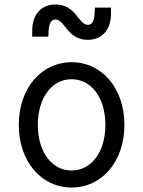

<svg xmlns="http://www.w3.org/2000/svg" viewBox="-20 -828 640 858"><path d="M300 10C436 10 536 -107 536 -270C536 -433 436 -550 300 -550C164 -550 64 -433 64 -270C64 -107 164 10 300 10ZM300 -66C211 -66 149 -150 149 -270C149 -390 211 -474 300 -474C389 -474 451 -390 451 -270C451 -150 389 -66 300 -66ZM124 -664H196L197 -685C198 -723 209 -741 228 -741C270 -741 280 -650 372 -650C436 -650 476 -695 476 -767V-794H404L403 -773C402 -735 392 -717 373 -717C330 -717 320 -808 228 -808C164 -808 124 -763 124 -691Z"/></svg>

Font: CommitMonoNiceRocks
Style: Regular
Weight: 400
Monospace: yes
Designer: Eigil Nikolajsen
Foundry: Eigil Nikolajsen
Version: Version 1.143